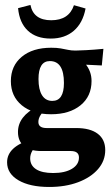

<svg xmlns="http://www.w3.org/2000/svg" viewBox="-20 -576 440 767"><path d="M184.1 -119.6Q110.4 -119.6 66.9 -155.5Q23.4 -191.4 23.4 -252Q23.4 -313 66.9 -349.1Q110.4 -385.3 184.6 -385.3Q222.2 -385.3 259.3 -368.2Q296.4 -351.1 321 -321Q345.7 -291 345.7 -252.4Q345.7 -191.4 301.8 -155.5Q257.8 -119.6 184.1 -119.6ZM189 -172.9Q235.4 -172.9 235.4 -244.6Q235.4 -332 179.2 -332Q133.8 -332 133.8 -260.3Q133.8 -218.3 147.9 -195.6Q162.1 -172.9 189 -172.9ZM386.7 -314.5 265.1 -320.3 184.6 -385.3Q207 -385.3 222.4 -382.6Q237.8 -379.9 251.2 -377Q264.6 -374 281.7 -374Q293.9 -374 325.4 -375.7Q356.9 -377.4 393.1 -380.9ZM176.8 170.9Q99.6 170.9 54 144.3Q8.3 117.7 8.3 72.3Q8.3 9.8 105.5 -19L135.7 -2.4Q100.6 24.9 100.6 56.6Q100.6 85 124.3 100.1Q147.9 115.2 192.4 115.2Q239.3 115.2 267.3 98.4Q295.4 81.5 295.4 53.2Q295.4 27.3 262.7 27.3H144.5Q99.6 27.3 75.7 7.6Q51.8 -12.2 51.8 -48.8Q51.8 -111.8 129.9 -150.9L169.4 -144Q133.3 -116.7 133.3 -88.9Q133.3 -64.5 166 -64.5H284.2Q340.3 -64.5 370.4 -41.7Q400.4 -19 400.4 23.4Q400.4 66.4 371.6 99.6Q342.8 132.8 292.2 151.9Q241.7 170.9 176.8 170.9ZM182.6 -421.9Q125 -421.9 91.3 -453.4Q57.6 -484.9 52.2 -543.5L101.6 -556.2Q113.8 -495.1 184.6 -495.1Q255.4 -495.1 275.4 -555.2L321.8 -542Q311 -484.4 274.9 -453.1Q238.8 -421.9 182.6 -421.9Z"/></svg>

Font: Markazi Text
Style: Regular
Weight: 400
Designer: Borna Izadpanah (Arabic designer), Fiona Ross (Arabic design director) and Florian Runge (Latin designer)
Foundry: Borna Izadpanah and Florian Runge
Version: Version 1.000